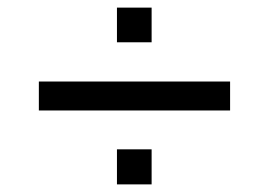

<svg xmlns="http://www.w3.org/2000/svg" viewBox="-20 -511 706 504"><path d="M82 -221V-297H584V-221ZM287 -27V-119H378V-27ZM287 -400V-491H378V-400Z"/></svg>

Font: Archivo SemiExpanded
Style: Regular
Weight: 400
Width: 6
Designer: Hector Gatti
Foundry: Omnibus-Type
Version: Version 2.001